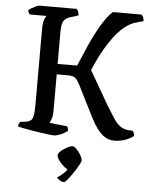

<svg xmlns="http://www.w3.org/2000/svg" viewBox="-62 -754 826 1056"><g transform="rotate(5 351.0 -226.5)"><path d="M251 0Q244 0 224.5 -2.5Q205 -5 179.5 -8.5Q154 -12 128.5 -16.5Q103 -21 82.5 -25Q62 -29 53 -32Q53 -40 56 -47Q59 -54 63 -58L91 -61Q108 -64 118.5 -70.5Q129 -77 133.5 -97Q138 -117 138 -159V-572Q138 -611 145 -629.5Q152 -648 156 -651H64Q60 -655 57 -661Q54 -667 53 -673Q58 -679 70 -686Q82 -693 94.5 -698.5Q107 -704 113 -704H318Q323 -700 327 -690Q331 -680 331 -669L289 -656Q269 -650 258.5 -640Q248 -630 244 -613.5Q240 -597 240 -569V-393L348 -394Q355 -410 367.5 -440Q380 -470 396.5 -507.5Q413 -545 433 -583Q453 -621 474.5 -653Q496 -685 518 -704H676Q681 -700 685.5 -691Q690 -682 690 -669L644 -656Q613 -646 584 -621.5Q555 -597 530.5 -564.5Q506 -532 485.5 -496.5Q465 -461 450 -429Q435 -397 426 -376L533 -191Q556 -154 574 -125.5Q592 -97 612.5 -81.5Q633 -66 663 -64L683 -63Q686 -60 689.5 -52.5Q693 -45 693 -35Q681 -25 662.5 -16.5Q644 -8 624.5 -4Q605 0 587 0Q571 0 555 -5Q539 -10 523.5 -22.5Q508 -35 491.5 -56.5Q475 -78 458 -111L369 -288Q357 -312 345 -324Q333 -336 302 -336H240V-133Q240 -109 234.5 -91.5Q229 -74 223 -67L322 -56Q324 -54 326.5 -46.5Q329 -39 329 -32Q314 -19 291 -9.5Q268 0 251 0ZM332 251Q319 251 307.5 243.5Q296 236 291 229Q308 219 326.5 201.5Q345 184 353 165L366 187Q356 187 342 178.5Q328 170 315 157.5Q302 145 293 131Q284 117 284 106Q284 98 293 88.5Q302 79 315 70.5Q328 62 341 56Q354 50 361 50Q369 50 378.5 58.5Q388 67 397 79Q406 91 412 104Q418 117 418 124Q418 131 406.5 151.5Q395 172 379.5 195Q364 218 350.5 234.5Q337 251 332 251Z"/></g></svg>

Font: Texturina 12pt
Style: Regular
Weight: 400
Designer: Guillermo Torres Carreño
Foundry: Omnibus-Type
Version: Version 1.002